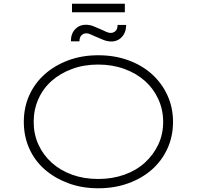

<svg xmlns="http://www.w3.org/2000/svg" viewBox="-20 -1002 1057 1032"><path d="M508 10Q420 10 346.5 -17.5Q273 -45 219.5 -92Q166 -139 137 -204.5Q108 -270 108 -347Q108 -424 137 -489Q166 -554 219.5 -602Q273 -650 346.5 -677.5Q420 -705 508 -705Q596 -705 670 -678Q744 -651 797 -603Q850 -555 880 -489.5Q910 -424 910 -347Q910 -269 880 -203.5Q850 -138 797 -91Q744 -44 670 -17Q596 10 508 10ZM508 -40Q584 -40 648.5 -63Q713 -86 759 -128Q805 -170 831 -225.5Q857 -281 857 -347Q857 -412 831 -469Q805 -526 759 -567Q713 -608 648.5 -631.5Q584 -655 508 -655Q431 -655 367.5 -631.5Q304 -608 258 -567.5Q212 -527 186.5 -470Q161 -413 161 -347Q161 -281 186.5 -225Q212 -169 258 -127.5Q304 -86 367.5 -63Q431 -40 508 -40ZM579 -779Q557 -779 536 -787.5Q515 -796 492 -806Q480 -811 467.5 -817Q455 -823 444 -823Q429 -823 418 -812Q407 -801 407 -780H361Q361 -821 384 -845Q407 -869 440 -869Q462 -869 482.5 -861Q503 -853 527 -842Q538 -837 551 -831Q564 -825 575 -825Q590 -825 601 -835.5Q612 -846 612 -868H658Q658 -841 647.5 -821Q637 -801 619 -790Q601 -779 579 -779ZM367 -936V-982H651V-936Z"/></svg>

Font: Lexend Peta ExtraLight
Style: Regular
Weight: 250
Version: Version 1.007